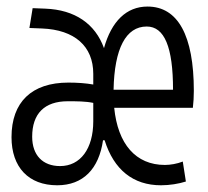

<svg xmlns="http://www.w3.org/2000/svg" viewBox="-20 -547 626 577"><path d="M151.9 9.8C230 9.8 277.3 -39.6 289.6 -125.5H294.4C322.3 -36.6 380.4 9.8 463.9 9.8C489.7 9.8 517.1 5.4 538.6 -1.5L529.3 -61.5C512.2 -54.7 491.7 -51.3 475.6 -51.3C388.2 -51.3 334 -113.8 323.2 -223.1H559.6C561.5 -238.3 562.5 -257.3 562.5 -273.9C562.5 -440.4 514.6 -527.3 423.3 -527.3C359.9 -527.3 314.9 -482.9 292.5 -402.3C266.1 -475.6 205.1 -517.6 116.2 -521L78.1 -522.5L68.4 -462.9L106.4 -461.4C204.1 -457.5 260.3 -408.2 260.3 -325.2V-293C238.8 -296.9 212.9 -298.8 185.5 -298.8C75.2 -298.8 14.6 -240.2 14.6 -134.8C14.6 -44.4 65.9 9.8 151.9 9.8ZM260.3 -182.6C260.3 -100.1 221.7 -47.9 160.6 -47.9C108.4 -47.9 76.7 -80.6 76.7 -136.2C76.7 -205.6 113.8 -242.7 183.6 -242.7C209.5 -242.7 237.3 -242.7 260.3 -237.8ZM321.3 -277.3C323.7 -401.4 358.4 -467.3 420.9 -467.3C474.1 -467.3 500 -405.8 500 -277.3Z"/></svg>

Font: Cascadia Code PL Light
Style: Regular
Weight: 300
Monospace: yes
Designer: Aaron Bell
Foundry: Saja Typeworks
Version: Version 2404.023